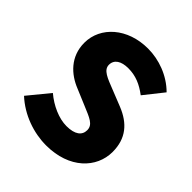

<svg xmlns="http://www.w3.org/2000/svg" viewBox="-208 -899 1054 1054"><g transform="rotate(45 319.5 -372.0)"><path d="M317 14C497 14 601 -95 601 -219C601 -324 546 -386 454 -423L361 -460C295 -486 248 -502 248 -543C248 -583 282 -605 337 -605C395 -605 441 -585 490 -548L579 -660C514 -725 423 -758 337 -758C179 -758 67 -658 67 -533C67 -425 140 -360 218 -329L313 -289C377 -262 418 -248 418 -205C418 -165 387 -140 321 -140C262 -140 193 -171 140 -216L39 -93C116 -22 220 14 317 14Z"/></g></svg>

Font: Noto Sans Korean Black
Style: Bold
Weight: 900
Designer: Ryoko NISHIZUKA (kana & ideographs); Paul D. Hunt (Latin, Greek & Cyrillic); Wenlong ZHANG (bopomofo); Sandoll Communica
Foundry: Adobe Systems Incorporated
Version: Version 1.000;PS 1;hotconv 1.0.78;makeotf.lib2.5.61930